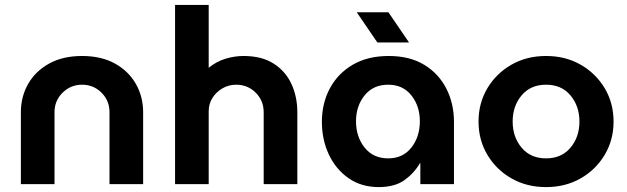

<svg xmlns="http://www.w3.org/2000/svg" viewBox="-20 -750 2554 782"><path d="M65 0V-293Q65 -356 94.5 -408Q124 -460 180 -491Q236 -522 314 -522Q393 -522 448.5 -491Q504 -460 533.5 -408Q563 -356 563 -293V0H426V-293Q426 -340 393.5 -372.5Q361 -405 314 -405Q268 -405 235 -372.5Q202 -340 202 -293V0Z M693 0V-730H830V-474Q862 -500 899 -511Q936 -522 972 -522Q1046 -522 1094.5 -491Q1143 -460 1167 -408Q1191 -356 1191 -293V0H1054V-293Q1054 -340 1021.5 -372.5Q989 -405 942 -405Q912 -405 886.5 -390.5Q861 -376 845.5 -351.5Q830 -327 830 -297V0Z M1522 12Q1452 12 1400 -24Q1348 -60 1319.5 -120.5Q1291 -181 1291 -254Q1291 -329 1323.5 -390Q1356 -451 1417 -486.5Q1478 -522 1563 -522Q1649 -522 1708 -486Q1767 -450 1798 -389Q1829 -328 1829 -254V0H1692V-85H1690Q1667 -45 1627.5 -16.5Q1588 12 1522 12ZM1561 -105Q1621 -105 1655.5 -149Q1690 -193 1690 -256Q1690 -318 1655.5 -361.5Q1621 -405 1561 -405Q1500 -405 1465 -361.5Q1430 -318 1430 -256Q1430 -193 1465 -149Q1500 -105 1561 -105ZM1517 -577 1433 -700H1562L1646 -577Z M2204 12Q2125 12 2063 -23.5Q2001 -59 1965 -119.5Q1929 -180 1929 -255Q1929 -330 1965 -390.5Q2001 -451 2063 -486.5Q2125 -522 2204 -522Q2283 -522 2345 -486.5Q2407 -451 2443 -390.5Q2479 -330 2479 -255Q2479 -180 2443 -119.5Q2407 -59 2345 -23.5Q2283 12 2204 12ZM2204 -105Q2267 -105 2303.5 -148.5Q2340 -192 2340 -255Q2340 -318 2303.5 -361.5Q2267 -405 2204 -405Q2141 -405 2104.5 -361.5Q2068 -318 2068 -255Q2068 -192 2104.5 -148.5Q2141 -105 2204 -105Z"/></svg>

Font: MuseoModerno SemiBold
Style: Regular
Weight: 600
Designer: Pablo Cosgaya, Héctor Gatti, Marcela Romero, and the Authors of The MuseoModerno Project.
Foundry: Omnibus-Type Team
Version: Version 1.001